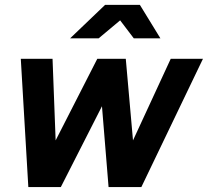

<svg xmlns="http://www.w3.org/2000/svg" viewBox="-20 -762 847 782"><path d="M95.4 0 64.7 -522.4H194L206.6 -190.2L376.2 -522.4H492.3L521.7 -190.2L675.3 -522.4H806.6L555.7 0H422.2L395.3 -329.3L227.7 0ZM265.6 -605.9 408.1 -742.2H549.7L633.3 -605.9H524.9L469.3 -679.1L381.8 -605.9Z"/></svg>

Font: Red Hat Display VF
Style: Italic
Weight: 300
Italic angle: -12°
Designer: Pentagram, MCKL
Foundry: Pentagram, MCKL
Version: Version 1.010